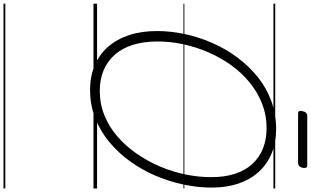

<svg xmlns="http://www.w3.org/2000/svg" viewBox="-350 -878 1728 1067"><g transform="rotate(90 513.5 -344.0)"><path d="M479 19Q404 19 343.5 -6.5Q283 -32 240.5 -80Q198 -128 175 -197Q152 -266 152 -353Q152 -430 169 -508.5Q186 -587 218.5 -661Q251 -735 298.5 -799Q346 -863 406.5 -912Q467 -961 540.5 -988Q614 -1015 697 -1015Q772 -1015 832 -990Q892 -965 934.5 -918.5Q977 -872 999.5 -806Q1022 -740 1022 -657Q1022 -580 1005 -500Q988 -420 955.5 -344Q923 -268 875.5 -202.5Q828 -137 767.5 -87Q707 -37 634.5 -9Q562 19 479 19ZM484 -35Q557 -35 621 -61Q685 -87 738 -133Q791 -179 833 -239.5Q875 -300 904.5 -369Q934 -438 949 -511Q964 -584 964 -654Q964 -728 945.5 -785.5Q927 -843 891.5 -882Q856 -921 805.5 -941.5Q755 -962 691 -962Q619 -962 555.5 -937Q492 -912 438 -868Q384 -824 342 -765.5Q300 -707 270.5 -639Q241 -571 225.5 -499.5Q210 -428 210 -357Q210 -280 228.5 -220Q247 -160 283 -119Q319 -78 369.5 -56.5Q420 -35 484 -35ZM611 -1137Q600 -1137 597 -1143.5Q594 -1150 597 -1161Q600 -1175 606.5 -1181.5Q613 -1188 624 -1188H897Q909 -1188 911.5 -1181Q914 -1174 912 -1161Q908 -1149 902 -1143Q896 -1137 884 -1137ZM0 490H1027V500H0ZM0 -20H1027V0H0ZM0 -505H1027V-500H0ZM0 -1010H1027V-1000H0Z"/></g></svg>

Font: Playwrite AU QLD Guides
Style: Regular
Weight: 400
Designer: Veronika Burian, José Scaglione
Foundry: TypeTogether
Version: Version 1.003